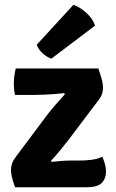

<svg xmlns="http://www.w3.org/2000/svg" viewBox="-20 -786 489 806"><path d="M172 -295.5Q189.5 -319.5 212.5 -345.5Q235.5 -371.5 252.5 -390.5L249.5 -395Q231.5 -393 209.2 -391.2Q187 -389.5 164.8 -388.5Q142.5 -387.5 124 -387.5H43Q40.5 -398.5 39.2 -410.5Q38 -422.5 38 -433.5Q38 -450 40.2 -466.5Q42.5 -483 46 -498.5H393Q402.5 -471 407.5 -451.8Q412.5 -432.5 412.5 -416.5Q412.5 -406 409 -393.8Q405.5 -381.5 398 -371.5L270 -202Q253 -180 233 -155.5Q213 -131 194 -111L197 -106.5Q219 -109 239.2 -110.5Q259.5 -112 278 -112H314.5Q339 -112 364.2 -115.2Q389.5 -118.5 409.5 -128Q425 -93 425 -66.5Q425 -36.5 407.2 -18.2Q389.5 0 344 0H43Q33.5 -27 29.8 -43.8Q26 -60.5 26 -73.5Q26 -86 30.8 -99.8Q35.5 -113.5 47.5 -129ZM288 -765.5Q315 -757 342.5 -732Q370 -707 379 -678.5L196 -540Q177.5 -545.5 159.8 -561.5Q142 -577.5 134 -598Z"/></svg>

Font: Signika Negative Light
Style: Bold
Weight: 700
Version: Version 2.001